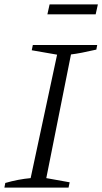

<svg xmlns="http://www.w3.org/2000/svg" viewBox="-27 -851 464 871"><path d="M-7 0 -3 -21Q56 -38 112 -43L232 -603L117 -623L122 -647H414L410 -626Q337 -609 295 -604L183 -43L289 -24L284 0ZM188 -786 198 -831H417L407 -786Z"/></svg>

Font: Piazzolla Light
Style: Italic
Weight: 300
Italic angle: -11.3°
Designer: Juan Pablo del Peral
Foundry: Huerta Tipografica
Version: Version 1.330